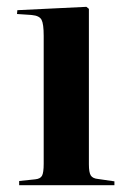

<svg xmlns="http://www.w3.org/2000/svg" viewBox="-20 -542 381 562"><path d="M36.1 0V-12.2L83 -17.1Q98.1 -18.6 103 -27.6Q107.9 -36.6 107.9 -63V-437Q107.9 -472.2 101.6 -484.1Q95.2 -496.1 73.2 -498L29.8 -501L30.8 -512.2L232.9 -522L240.2 -516.1V-61Q240.2 -37.1 245.8 -28.3Q251.5 -19.5 267.1 -18.1L314.9 -11.2V0Z"/></svg>

Font: Display Semibold
Style: Regular
Weight: 600
Designer: Latin by Veronika Burian and Jose Scaglione. Greek by Irene Vlachou. Cyrillic by Vera Evstafieva.
Foundry: TypeTogether
Version: Version 3.002